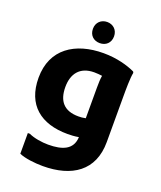

<svg xmlns="http://www.w3.org/2000/svg" viewBox="-176 -864 1016 1213"><g transform="rotate(20 332.0 -257.5)"><path d="M332 -613C372 -613 403 -639 403 -684C403 -727 372 -755 332 -755C292 -755 261 -727 261 -684C261 -639 292 -613 332 -613ZM592 -517C543 -540 468 -562 378 -562C188 -562 44 -470 44 -276C44 -93 158 -4 337 -4C359 -4 383 -5 412 -10C408 75 341 101 245 101C204 101 149 93 114 76H100V215C137 232 205 240 259 240C455 240 588 152 588 -41V-348C588 -391 588 -473 596 -509ZM223 -279C223 -366 266 -428 364 -428C384 -428 402 -426 417 -424C413 -403 412 -374 412 -344V-137C394 -133 379 -132 364 -132C267 -132 223 -184 223 -279Z"/></g></svg>

Font: Kufam Arabic Latin Roman Bold
Style: Regular
Weight: 700
Designer: Wael Morcos & Artur Schmal
Version: Version 1.200;PS 001.200;hotconv 1.0.88;makeotf.lib2.5.64775